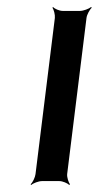

<svg xmlns="http://www.w3.org/2000/svg" viewBox="-20 -515 286 546"><path d="M171 -20 226 -464C227 -473 235 -488 241 -493L239 -495C233 -490 217 -484 208 -484H158C149 -484 135 -490 131 -495L129 -493C133 -488 137 -473 136 -464L81 -20C80 -11 73 4 67 9L69 11C74 6 90 0 99 0H149C158 0 172 6 177 11L179 9C175 4 170 -11 171 -20Z"/></svg>

Font: Gamestation Storm Oblique 
Style: Italic
Weight: 400
Designer: Jonas Hecksher
Foundry: Jonas Hecksher, Playtypeª, e-types AS
Version: Version 1.003